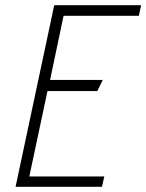

<svg xmlns="http://www.w3.org/2000/svg" viewBox="-20 -720 564 740"><path d="M40 0H373L382 -40H93L163 -369H355L376 -412H173L225 -659H515L524 -700H189Z"/></svg>

Font: Advent Pro Light
Style: Italic
Weight: 300
Italic angle: -12°
Version: Version 3.000